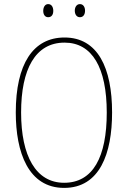

<svg xmlns="http://www.w3.org/2000/svg" viewBox="-20 -907 624 937"><path d="M191 -854C191 -837 199 -823 215 -823C232 -823 240 -836 240 -854C240 -872 232 -887 215 -887C199 -887 191 -871 191 -854ZM345 -855C345 -837 354 -823 370 -823C387 -823 395 -837 395 -855C395 -873 386 -887 370 -887C354 -887 345 -872 345 -855ZM527 -358C527 -576 457 -724 295 -724C141 -724 57 -594 57 -358C57 -164 118 10 293 10C467 10 527 -158 527 -358ZM83 -358C83 -569 152 -699 295 -699C430 -699 501 -576 501 -358C501 -141 434 -15 293 -15C155 -15 83 -146 83 -358Z"/></svg>

Font: Noto Sans Condensed Thin
Style: Regular
Weight: 100
Width: 3
Designer: Monotype Design Team
Foundry: Monotype Imaging Inc.
Version: Version 2.013